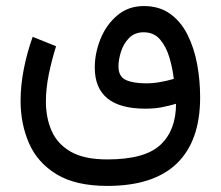

<svg xmlns="http://www.w3.org/2000/svg" viewBox="-20 -401 732 637"><path d="M336.4 215.8Q231 215.8 167.7 177.2Q104.5 138.7 76.4 74.5Q48.3 10.3 48.3 -66.4Q48.3 -118.2 59.1 -172.6Q69.8 -227.1 88.4 -278.8L166 -247.6Q151.9 -202.6 142.1 -155.3Q132.3 -107.9 132.3 -63.5Q132.3 -10.7 151.1 32.7Q169.9 76.2 214.4 102.1Q258.8 127.9 336.4 127.9Q460.9 127.9 512.5 79.3Q564 30.8 564 -56.6Q538.6 -49.3 515.4 -44.9Q492.2 -40.5 461.9 -40.5Q294.4 -40.5 294.4 -177.2Q294.4 -224.1 313.2 -271.2Q332 -318.4 368.7 -349.6Q405.3 -380.9 457.5 -380.9Q508.8 -380.9 544.4 -355.2Q580.1 -329.6 602.1 -285.9Q624 -242.2 634 -188.5Q644 -134.8 644 -78.1Q644 66.4 566.9 141.1Q489.7 215.8 336.4 215.8ZM465.3 -124.5Q488.3 -124.5 511.2 -128.7Q534.2 -132.8 556.6 -139.2Q552.7 -173.8 542.2 -209.7Q531.7 -245.6 511.2 -269.8Q490.7 -293.9 456.5 -293.9Q426.8 -293.9 408.2 -274.9Q389.6 -255.9 381.3 -229.2Q373 -202.6 373 -180.7Q373 -147.5 397 -136Q420.9 -124.5 465.3 -124.5Z"/></svg>

Font: Vazirmatn UI NL
Style: Regular
Weight: 400
Designer: Saber Rastikerdar
Foundry: Saber Rastikerdar
Version: Version 33.003